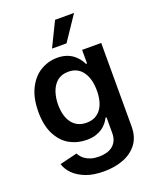

<svg xmlns="http://www.w3.org/2000/svg" viewBox="-177 -882 978 1198"><g transform="rotate(-20 312.5 -282.5)"><path d="M303.3 213.8Q233.7 213.8 184.7 195.3Q133.2 175.1 103.3 144.9Q73.5 114.7 62.5 78.1L178.3 50.1Q183.6 60.7 193.4 72.4Q203.1 84.2 218.2 93.9Q233.3 103.7 254.8 110.1Q276.3 116.5 305.4 116.5Q331.3 116.5 354.2 110.4Q377.1 104.4 394.4 91.3Q411.6 78.1 421.7 57Q431.8 35.9 431.8 5.3V-98H425.4Q418 -83.1 405.5 -67.1Q393.1 -51.1 374.5 -37.8Q355.8 -24.5 329.7 -16Q303.6 -7.5 268.5 -7.8Q208.1 -7.8 156.2 -36.2Q104.8 -65 73.5 -126.8Q43.7 -185.7 43.7 -274.5Q43.7 -364.7 73.9 -426.5Q106.2 -491.5 157.3 -521.7Q208.8 -552.6 268.8 -552.6Q332.4 -552.6 375.4 -518.8Q408 -492.5 425.4 -455.3H432.5V-545.5H559.3V8.9Q559.3 77.8 525.9 122.9Q490.4 170.1 431.8 192.1Q374.3 213.8 303.3 213.8ZM304.3 -108.7Q336.6 -108.7 360.6 -120.7Q384.6 -132.8 400.6 -154.8Q416.5 -176.8 424.5 -207.4Q432.5 -237.9 432.5 -275.2Q432.5 -354.4 399.1 -400.6Q366.1 -447.1 304.3 -447.1Q259.6 -447.1 230.8 -423.7Q201.3 -398.8 187.9 -359Q174.7 -320.7 174.7 -275.2Q174.7 -238.6 182.7 -208.1Q190.7 -177.6 206.9 -155.4Q223 -133.2 247.3 -120.9Q271.7 -108.7 304.3 -108.7ZM355.1 -617.2H258.9L338.1 -779.5H464.1Z"/></g></svg>

Font: Linik Sans SemiBold
Style: Regular
Weight: 600
Designer: Fonts by Rasmus Andersson / Changes by Cristiano Sobral with parts from Marc Monis
Foundry: rsms
Version: Version 3.020; ttfautohint (v1.6)